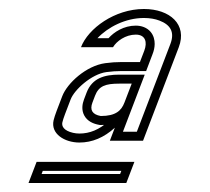

<svg xmlns="http://www.w3.org/2000/svg" viewBox="-20 -700 466 427"><path d="M160.1 -595H231.3C239.2 -608.4 259.1 -623 282 -623C303.4 -623 308.2 -606.3 300.8 -587L291.2 -562H250C238.3 -562 226.3 -561.2 214 -559.5C171.9 -553.8 129.6 -515.3 118.4 -486L105.8 -453C102.8 -445 100.6 -438.2 99.2 -432.5C92.2 -402.5 123.6 -383 156.6 -383C184.9 -383 211.2 -394 235.4 -416L224.3 -387H298.1L377.6 -595C397 -645.8 357.6 -680 300.1 -680C235 -680 176 -636.6 160.1 -595ZM43.4 -293H260.9L278.9 -340H61.4ZM245.4 -514H272.9L256.8 -472C250 -454.1 237.5 -442 204.1 -442C185.4 -445.3 179.2 -455.3 185.6 -472L191.3 -487C199.7 -508.9 214.6 -514 245.4 -514ZM196.7 -615C220.1 -639.9 259.3 -660 300.1 -660C313.3 -660 325 -657.9 334.4 -654.3C359.2 -644.9 369 -628.6 358.9 -602.1L284.3 -407H253.4C253.7 -407.9 253.7 -407.9 254.1 -408.9L284 -487.1L222 -430.8C200.6 -411.4 179.4 -403 156.6 -403C151.7 -403 146.9 -403.6 142.5 -404.6C121.9 -409.3 116.7 -419.3 118.7 -427.9C119.7 -432.3 121.7 -438.4 124.5 -445.9L137.1 -478.9C145.4 -500.5 183.3 -535.2 216.7 -539.7C228.2 -541.2 239.2 -542 250 -542H305L319.4 -579.9C322.2 -587 323.9 -594.5 324 -602.1C324.1 -611 321.8 -620.9 315.1 -629C306.8 -638.9 294.3 -643 282 -643C255.5 -643 233.6 -628.9 221.3 -615ZM72.5 -313 75.1 -320H249.8L247.1 -313ZM245.4 -534C212.9 -534 185 -526.6 172.6 -494.1L166.9 -479.1C162.9 -468.6 160.9 -455.6 167.2 -443.5C174.4 -429.9 188.1 -424.5 200.6 -422.3L202.3 -422H204.1C243.6 -422 265.9 -439.7 275.5 -464.9L301.9 -534Z"/></svg>

Font: Din Kursivschrift
Style: BreitGhost
Weight: 400
Version: Version 1.089